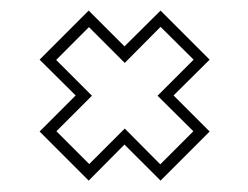

<svg xmlns="http://www.w3.org/2000/svg" viewBox="-20 -472 458 354"><path d="M276 -139 209.5 -205.5 143.5 -139 53 -229.5 119.5 -296 53 -362 143.5 -452.5 209.5 -386.5 276 -452.5 366.5 -362 300 -296 366.5 -229.5ZM275.5 -169 336.5 -230 270.5 -295.5 337 -362 276 -422.5 210 -356 144 -422 83.5 -361.5 149.5 -295.5 84 -230 144.5 -169.5 210 -235Z"/></svg>

Font: Tourney Expanded ExtraLight
Style: Regular
Weight: 200
Width: 7
Designer: Tyler Finck
Foundry: Etcetera Type Co
Version: Version 1.010; ttfautohint (v1.8.3)